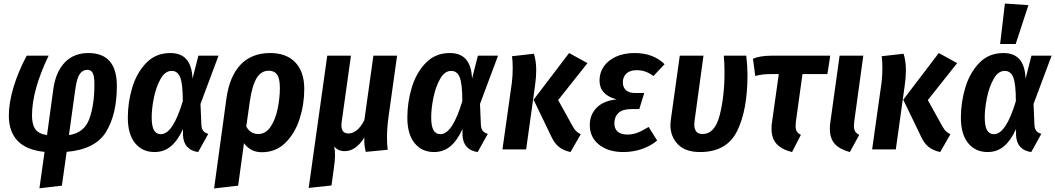

<svg xmlns="http://www.w3.org/2000/svg" viewBox="-20 -845 5968 1086"><path d="M641 -358Q641 -200 580.5 -100Q520 0 357 14L330 205L203 220L232 14Q130 4 80 -48Q30 -100 30 -191Q30 -264 56.5 -352Q83 -440 131 -530H255Q161 -335 161 -192Q161 -139 181 -113Q201 -87 246 -81L282 -344Q296 -440 347 -492.5Q398 -545 480 -545Q641 -545 641 -358ZM406 -341 370 -81Q456 -93 485 -172Q514 -251 514 -367Q514 -414 504.5 -432Q495 -450 474 -450Q448 -450 431.5 -427Q415 -404 406 -341Z M1069 -400 1102 -530H1216L1114 -257L1119 -140Q1120 -117 1129.5 -105Q1139 -93 1158 -88L1101 15Q1062 10 1039.5 -14Q1017 -38 1015 -80V-115Q986 -51 947 -18Q908 15 854 15Q785 15 744 -35.5Q703 -86 703 -180Q703 -266 728 -349.5Q753 -433 807 -489Q861 -545 943 -545Q1004 -545 1035 -509Q1066 -473 1069 -400ZM838 -182Q838 -131 851 -108.5Q864 -86 890 -86Q958 -86 1014 -273Q1014 -370 999.5 -407Q985 -444 951 -444Q914 -444 888.5 -399Q863 -354 850.5 -292.5Q838 -231 838 -182Z M1701 -342Q1701 -254 1674.5 -172Q1648 -90 1594 -37Q1540 16 1461 16Q1397 16 1360 -35L1327 205L1191 221L1261 -290Q1279 -415 1341.5 -480Q1404 -545 1508 -545Q1600 -545 1650.5 -492Q1701 -439 1701 -342ZM1563 -348Q1563 -400 1547.5 -422.5Q1532 -445 1500 -445Q1457 -445 1431.5 -403Q1406 -361 1393 -271L1373 -130Q1395 -87 1441 -87Q1483 -87 1510.5 -128Q1538 -169 1550.5 -229.5Q1563 -290 1563 -348Z M2169 -67Q2169 -25 2173 2L2049 14Q2043 -9 2041.5 -26.5Q2040 -44 2041 -67Q1992 10 1930 10Q1892 10 1870 -17Q1875 5 1875 32Q1875 64 1868 109L1855 204L1726 218L1831 -530H1965L1913 -158Q1911 -142 1911 -137Q1911 -90 1951 -90Q1974 -90 1997.5 -108Q2021 -126 2041 -166L2092 -530H2226L2177 -180Q2169 -121 2169 -67Z M2650 -400 2683 -530H2797L2695 -257L2700 -140Q2701 -117 2710.5 -105Q2720 -93 2739 -88L2682 15Q2643 10 2620.5 -14Q2598 -38 2596 -80V-115Q2567 -51 2528 -18Q2489 15 2435 15Q2366 15 2325 -35.5Q2284 -86 2284 -180Q2284 -266 2309 -349.5Q2334 -433 2388 -489Q2442 -545 2524 -545Q2585 -545 2616 -509Q2647 -473 2650 -400ZM2419 -182Q2419 -131 2432 -108.5Q2445 -86 2471 -86Q2539 -86 2595 -273Q2595 -370 2580.5 -407Q2566 -444 2532 -444Q2495 -444 2469.5 -399Q2444 -354 2431.5 -292.5Q2419 -231 2419 -182Z M3095 -80 2998 -281 3199 -545 3303 -488 3137 -279 3218 -133Q3229 -113 3239 -103Q3249 -93 3265 -86L3207 15Q3165 6 3139 -16Q3113 -38 3095 -80ZM2875 -376Q2880 -416 2880 -460Q2880 -502 2876 -527L3000 -541Q3013 -500 3013 -447Q3013 -408 3006 -359L2956 0H2822Z M3316 -138Q3316 -196 3354.5 -235.5Q3393 -275 3468 -283Q3371 -308 3371 -390Q3371 -433 3394.5 -468Q3418 -503 3463 -524Q3508 -545 3570 -545Q3675 -545 3739 -482L3676 -415Q3653 -432 3630.5 -440Q3608 -448 3580 -448Q3543 -448 3523 -429Q3503 -410 3503 -379Q3503 -351 3520.5 -335Q3538 -319 3572 -319H3624L3596 -228H3552Q3501 -228 3478 -206Q3455 -184 3455 -147Q3455 -117 3473.5 -100.5Q3492 -84 3529 -84Q3559 -84 3586 -94.5Q3613 -105 3649 -127L3697 -50Q3660 -19 3610.5 -2Q3561 15 3505 15Q3421 15 3368.5 -26.5Q3316 -68 3316 -138Z M4208 -423Q4208 -221 4149 -103Q4090 15 3940 15Q3856 15 3814 -29Q3772 -73 3772 -138Q3772 -147 3774 -165L3825 -530H3959L3909 -164Q3907 -148 3907 -142Q3907 -87 3953 -87Q4024 -87 4051 -194Q4078 -301 4078 -433Q4078 -490 4074 -530H4201Q4208 -469 4208 -423Z M4482 -159Q4480 -139 4480 -133Q4480 -114 4486.5 -102.5Q4493 -91 4510 -82L4460 15Q4402 1 4373 -30.5Q4344 -62 4344 -116Q4344 -137 4346 -149L4385 -426H4338Q4289 -426 4252 -415L4239 -513Q4280 -530 4344 -530H4676L4660 -426H4519Z M4812 -159Q4810 -139 4810 -133Q4810 -114 4816.5 -102.5Q4823 -91 4840 -82L4787 15Q4730 0 4702 -31Q4674 -62 4674 -115Q4674 -137 4676 -149L4729 -530H4863Z M5186 -80 5089 -281 5290 -545 5394 -488 5228 -279 5309 -133Q5320 -113 5330 -103Q5340 -93 5356 -86L5298 15Q5256 6 5230 -16Q5204 -38 5186 -80ZM4966 -376Q4971 -416 4971 -460Q4971 -502 4967 -527L5091 -541Q5104 -500 5104 -447Q5104 -408 5097 -359L5047 0H4913Z M5781 -400 5814 -530H5928L5826 -257L5831 -140Q5832 -117 5841.5 -105Q5851 -93 5870 -88L5813 15Q5774 10 5751.5 -14Q5729 -38 5727 -80V-115Q5698 -51 5659 -18Q5620 15 5566 15Q5497 15 5456 -35.5Q5415 -86 5415 -180Q5415 -266 5440 -349.5Q5465 -433 5519 -489Q5573 -545 5655 -545Q5716 -545 5747 -509Q5778 -473 5781 -400ZM5550 -182Q5550 -131 5563 -108.5Q5576 -86 5602 -86Q5670 -86 5726 -273Q5726 -370 5711.5 -407Q5697 -444 5663 -444Q5626 -444 5600.5 -399Q5575 -354 5562.5 -292.5Q5550 -231 5550 -182ZM5797 -816 5725 -596H5637L5664 -825Z"/></svg>

Font: Fira Sans Condensed SemiBold
Style: Italic
Weight: 600
Width: 3
Italic angle: -8°
Designer: bBox Type GmbH & Carrois Corporate GbR & Edenspiekermann AG
Foundry: bBox Type GmbH & Carrois Corporate GbR & Edenspiekermann AG
Version: Version 4.301